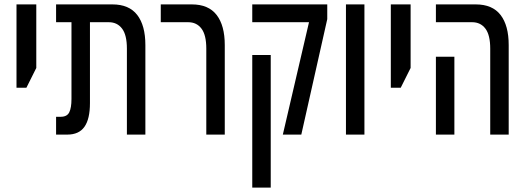

<svg xmlns="http://www.w3.org/2000/svg" viewBox="-20 -612 2393 873"><path d="M55 -213V-592H145V-303L100 -213Z M235 0V-81H256Q285 -81 295 -101.5Q305 -122 305 -162V-511H235V-592H491Q567 -592 604 -544Q641 -496 641 -407V0H557V-391Q557 -453 535 -482Q513 -511 475 -511H389V-143Q389 -71 364 -35.5Q339 0 286 0Z M918 0V-391Q918 -453 896 -482Q874 -511 836 -511H711V-592H852Q928 -592 965 -544Q1002 -496 1002 -407V0Z M1266 0 1385 -511H1127V-592H1468V-525L1350 0ZM1127 241V-362H1211V241Z M1553 0V-592H1637V0Z M1757 -213V-592H1847V-303L1802 -213Z M2209 0V-391Q2209 -453 2187 -482Q2165 -511 2127 -511H1962V-592H2143Q2219 -592 2256 -544Q2293 -496 2293 -407V0ZM1962 0V-354H2046V0Z"/></svg>

Font: Noto Sans Hebrew ExtraCondensed
Style: Regular
Weight: 400
Width: 2
Designer: Monotype Design Team
Foundry: Monotype Imaging Inc.
Version: Version 2.004; ttfautohint (v1.8.4.7-5d5b)